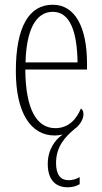

<svg xmlns="http://www.w3.org/2000/svg" viewBox="-20 -563 430 812"><path d="M266 229C286 229 301 225 317 216V186C299 196 286 199 269 199C237 199 217 177 217 126C217 57 256 15 296 -18C316 -32 333 -58 333 -80C333 -94 328 -101 322 -104C305 -62 272 -21 214 -21C135 -21 88 -101 87 -269H348V-294C348 -449 297 -543 203 -543C103 -543 47 -450 47 -262C47 -88 109 10 211 10C223 10 234 8 245 6C215 26 182 68 182 130C182 200 217 229 266 229ZM308 -299H88C91 -431 129 -513 203 -513C278 -513 306 -426 308 -299Z"/></svg>

Font: Noto Serif Sinhala ExtraCondensed ExtraLight
Style: Regular
Weight: 200
Width: 2
Designer: Jelle Bosma - Monotype Design Team
Foundry: Monotype Imaging Inc.
Version: Version 2.007